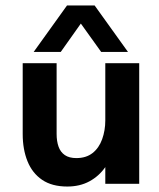

<svg xmlns="http://www.w3.org/2000/svg" viewBox="-20 -672 582 702"><path d="M226 10Q170 10 134 -14.5Q98 -39 80.5 -82.5Q63 -126 63 -182V-441H187V-182Q187 -156 194 -136Q201 -116 217 -105Q233 -94 259 -94Q295 -94 318.5 -112.5Q342 -131 353.5 -163Q365 -195 365 -232V-441H489V0H365V-61Q342 -28 307 -9Q272 10 226 10ZM103 -482 225 -652H326L448 -482H350L259 -609H292L202 -482Z"/></svg>

Font: Teachers SemiBold
Style: Regular
Weight: 600
Version: Version 1.001